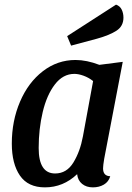

<svg xmlns="http://www.w3.org/2000/svg" viewBox="-20 -789 570 829"><path d="M31 -169Q31 -267 66.5 -350Q102 -433 165 -481.5Q228 -530 306 -530Q354 -530 409 -509L510 -522L430 -104Q425 -74 425 -62Q425 -29 456 -28Q449 -4 428.5 8Q408 20 381 20Q353 20 334.5 5Q316 -10 313 -37Q253 20 174 20Q101 20 66 -31Q31 -82 31 -169ZM338 -200 382 -439Q363 -454 341 -462Q319 -470 301 -470Q252 -470 217 -424.5Q182 -379 164.5 -305.5Q147 -232 147 -150Q147 -40 218 -40Q268 -40 297 -87.5Q326 -135 338 -200ZM481 -769Q498 -763 505.5 -747.5Q513 -732 513 -713Q513 -676 483 -656.5Q453 -637 399 -622L287 -592L270 -633Z"/></svg>

Font: Sansita SW
Style: Italic
Weight: 400
Italic angle: -11°
Designer: Pablo Cosgaya
Foundry: Omnibus-Type
Version: Version 1.000